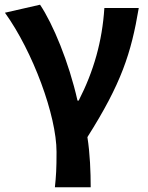

<svg xmlns="http://www.w3.org/2000/svg" viewBox="-20 -594 629 815"><path d="M213 201H365C365 137 362 57 351 -12C495 -239 537 -369 569 -560H423C414 -419 378 -292 314 -167H309C272 -331 205 -492 150 -574L1 -540C119 -376 220 -104 220 51C220 124 218 153 213 201Z"/></svg>

Font: Spoqa Han Sans Neo Bold
Style: Bold
Weight: 700
Designer: [Spoqa Han Sans Neo] Dong-huui Kim  Younghwa Kang  Yujin Lee  [Noto Sans] Ryoko NISHIZUKA  (kana & ideographs); Paul D. 
Foundry: Spoqa (http://www.spoqa-han-sans.com)
Version: Version 1.100;hotconv 1.0.109;makeotfexe 2.5.65596